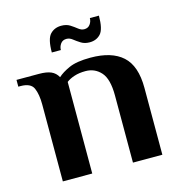

<svg xmlns="http://www.w3.org/2000/svg" viewBox="-98 -732 771 820"><g transform="rotate(-15 287.5 -322.0)"><path d="M80 0V-340Q80 -385 68 -412.5Q56 -440 11 -440H1V-470H100Q134 -470 153.5 -461.5Q173 -453 184 -433Q202 -450 235.5 -465Q269 -480 330 -480Q424 -480 472 -436.5Q520 -393 520 -296V0H390V-297Q390 -370 363 -400Q336 -430 295 -430Q267 -430 245.5 -423Q224 -416 210 -405V0ZM177 -544Q177 -604 196 -624Q215 -644 245 -644Q268 -644 283.5 -634Q299 -624 311.5 -614Q324 -604 337 -604Q354 -604 363 -616.5Q372 -629 372 -644H412Q412 -584 393.5 -564Q375 -544 345 -544Q323 -544 307 -554Q291 -564 278.5 -574Q266 -584 252 -584Q235 -584 226 -571.5Q217 -559 217 -544Z"/></g></svg>

Font: El Messiri
Style: Bold
Weight: 700
Designer: Mohamed Gaber
Foundry: Kief Type Foundry
Version: Version 2.020; ttfautohint (v1.8.3)